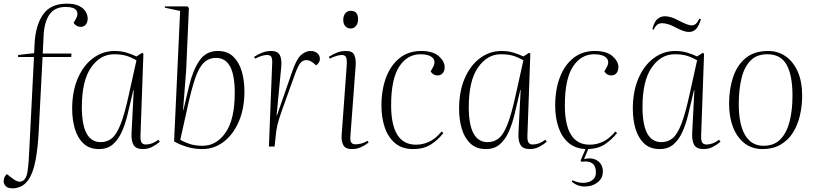

<svg xmlns="http://www.w3.org/2000/svg" viewBox="-54 -802 4456 1051"><path d="M306 -764Q246 -764 217.5 -723.5Q189 -683 185 -612L180 -509H337L336 -490H179L159 -103Q154 8 140 78.5Q126 149 100 184Q82 209 59.5 219Q37 229 15 229Q-12 229 -23 216.5Q-34 204 -34 191Q-34 166 -16 151L8 170Q46 201 68 189.5Q90 178 96 141Q101 108 103 78Q105 48 107 5L132 -490H45V-501L133 -511L135 -559Q140 -663 181.5 -722.5Q223 -782 312 -782Q354 -782 379 -769.5Q404 -757 415 -738Q426 -719 426 -701Q426 -679 415 -667Q404 -655 388 -655Q363 -655 349 -677L360 -696Q377 -725 364.5 -744.5Q352 -764 306 -764Z M715 -59Q714 -31 721.5 -21Q729 -11 744 -11Q779 -11 813 -37L821 -26Q802 -10 779 2Q756 14 728 14Q691 14 677.5 -8Q664 -30 666 -73L678 -309H676L644 -174Q632 -124 613 -81Q594 -38 564 -12Q534 14 488 14Q435 14 402.5 -17Q370 -48 355.5 -98Q341 -148 341 -206Q341 -302 372 -373.5Q403 -445 456 -484Q509 -523 573 -523Q609 -523 638.5 -514Q668 -505 693 -493L724 -513L731 -508ZM497 -24Q533 -24 559 -45.5Q585 -67 607 -124Q629 -181 652 -287L693 -472Q659 -491 632.5 -498Q606 -505 570 -505Q495 -505 444.5 -432.5Q394 -360 394 -216Q394 -24 497 -24Z M1054 14Q1011 14 971.5 2.5Q932 -9 899 -28L932 -742L848 -760L849 -767H972L980 -758L965 -417L948 -200H950L982 -335Q1002 -418 1038 -470.5Q1074 -523 1138 -523Q1191 -523 1223 -492Q1255 -461 1269.5 -411Q1284 -361 1284 -303Q1284 -207 1253 -136Q1222 -65 1170 -25.5Q1118 14 1054 14ZM1129 -485Q1089 -485 1062 -459Q1035 -433 1015 -375Q995 -317 974 -222L933 -37Q952 -25 983 -14.5Q1014 -4 1055 -4Q1131 -4 1181 -76.5Q1231 -149 1231 -293Q1231 -391 1205.5 -438Q1180 -485 1129 -485Z M1436 -458Q1437 -482 1430.5 -491.5Q1424 -501 1408 -501Q1396 -501 1380 -496.5Q1364 -492 1342 -481L1337 -491Q1357 -504 1380.5 -513.5Q1404 -523 1431 -523Q1466 -523 1478 -500Q1490 -477 1485 -430L1460 -170H1462L1545 -409Q1568 -477 1593 -500Q1618 -523 1647 -523Q1668 -523 1682.5 -511Q1697 -499 1697 -481Q1697 -468 1691 -459.5Q1685 -451 1677 -444L1664 -455Q1643 -473 1623 -473Q1605 -473 1591.5 -458.5Q1578 -444 1561 -397Q1528 -304 1506.5 -245.5Q1485 -187 1473.5 -150Q1462 -113 1458 -83L1449 0H1418Z M1825 -693Q1825 -716 1836.5 -729.5Q1848 -743 1866 -743Q1906 -743 1906 -696Q1906 -675 1895 -660.5Q1884 -646 1865 -646Q1848 -646 1836.5 -658.5Q1825 -671 1825 -693ZM1844 -445Q1846 -475 1840.5 -488Q1835 -501 1817 -501Q1792 -501 1751 -481L1746 -491Q1772 -507 1793 -515Q1814 -523 1840 -523Q1876 -523 1885.5 -501Q1895 -479 1893 -445L1864 -56Q1862 -30 1869.5 -21Q1877 -12 1891 -12Q1906 -12 1922.5 -16Q1939 -20 1958 -31L1964 -22Q1944 -6 1921.5 4Q1899 14 1872 14Q1837 14 1825.5 -7.5Q1814 -29 1816 -60Z M2251 -523Q2316 -523 2348 -494.5Q2380 -466 2380 -435Q2380 -413 2369 -401Q2358 -389 2342 -389Q2317 -389 2303 -411L2314 -430Q2334 -464 2315 -484.5Q2296 -505 2248 -505Q2175 -505 2131 -437Q2087 -369 2087 -226Q2087 -10 2223 -10Q2260 -10 2295 -26Q2330 -42 2363 -82L2373 -74Q2345 -37 2305.5 -11.5Q2266 14 2207 14Q2147 14 2108.5 -18.5Q2070 -51 2052 -105Q2034 -159 2034 -223Q2034 -312 2060 -379.5Q2086 -447 2134.5 -485Q2183 -523 2251 -523Z M2833 -59Q2832 -31 2839.5 -21Q2847 -11 2862 -11Q2897 -11 2931 -37L2939 -26Q2920 -10 2897 2Q2874 14 2846 14Q2809 14 2795.5 -8Q2782 -30 2784 -73L2796 -309H2794L2762 -174Q2750 -124 2731 -81Q2712 -38 2682 -12Q2652 14 2606 14Q2553 14 2520.5 -17Q2488 -48 2473.5 -98Q2459 -148 2459 -206Q2459 -302 2490 -373.5Q2521 -445 2574 -484Q2627 -523 2691 -523Q2727 -523 2756.5 -514Q2786 -505 2811 -493L2842 -513L2849 -508ZM2615 -24Q2651 -24 2677 -45.5Q2703 -67 2725 -124Q2747 -181 2770 -287L2811 -472Q2777 -491 2750.5 -498Q2724 -505 2688 -505Q2613 -505 2562.5 -432.5Q2512 -360 2512 -216Q2512 -24 2615 -24Z M3147 219Q3106 219 3076 192L3080 185Q3098 193 3112 196Q3126 199 3139 199Q3153 199 3169 194Q3185 189 3196.5 176.5Q3208 164 3208 141Q3208 106 3187 91.5Q3166 77 3130 84L3124 77L3151 14Q3093 11 3056.5 -21.5Q3020 -54 3002.5 -107Q2985 -160 2985 -223Q2985 -312 3011 -379.5Q3037 -447 3085.5 -485Q3134 -523 3202 -523Q3267 -523 3299 -494.5Q3331 -466 3331 -435Q3331 -413 3320 -401Q3309 -389 3293 -389Q3268 -389 3254 -411L3265 -430Q3285 -464 3266 -484.5Q3247 -505 3199 -505Q3126 -505 3082 -437Q3038 -369 3038 -226Q3038 -10 3174 -10Q3211 -10 3246 -26Q3281 -42 3314 -82L3324 -74Q3296 -39 3259 -13.5Q3222 12 3166 14L3143 69Q3188 58 3217 78Q3246 98 3246 137Q3246 174 3217 196.5Q3188 219 3147 219Z M3784 -59Q3783 -31 3790.5 -21Q3798 -11 3813 -11Q3848 -11 3882 -37L3890 -26Q3871 -10 3848 2Q3825 14 3797 14Q3760 14 3746.5 -8Q3733 -30 3735 -73L3747 -309H3745L3713 -174Q3701 -124 3682 -81Q3663 -38 3633 -12Q3603 14 3557 14Q3504 14 3471.5 -17Q3439 -48 3424.5 -98Q3410 -148 3410 -206Q3410 -302 3441 -373.5Q3472 -445 3525 -484Q3578 -523 3642 -523Q3678 -523 3707.5 -514Q3737 -505 3762 -493L3793 -513L3800 -508ZM3566 -24Q3602 -24 3628 -45.5Q3654 -67 3676 -124Q3698 -181 3721 -287L3762 -472Q3728 -491 3701.5 -498Q3675 -505 3639 -505Q3564 -505 3513.5 -432.5Q3463 -360 3463 -216Q3463 -24 3566 -24ZM3718 -627Q3704 -627 3687 -632.5Q3670 -638 3638 -655Q3617 -666 3600 -670.5Q3583 -675 3571 -675Q3557 -675 3546 -668.5Q3535 -662 3524 -639L3517 -643Q3528 -685 3546 -699Q3564 -713 3585 -713Q3599 -713 3616.5 -708.5Q3634 -704 3660 -690Q3691 -674 3707 -668.5Q3723 -663 3733 -663Q3743 -663 3752.5 -669.5Q3762 -676 3775 -700L3783 -697Q3770 -656 3754.5 -641.5Q3739 -627 3718 -627Z M4120 14Q4063 14 4022 -17.5Q3981 -49 3959 -105Q3937 -161 3937 -234Q3937 -313 3958.5 -378.5Q3980 -444 4027 -483.5Q4074 -523 4151 -523Q4205 -523 4247 -493.5Q4289 -464 4313 -409.5Q4337 -355 4337 -279Q4337 -222 4324.5 -169Q4312 -116 4286 -75Q4260 -34 4218.5 -10Q4177 14 4120 14ZM4125 -4Q4183 -4 4217.5 -39Q4252 -74 4268 -136Q4284 -198 4284 -278Q4284 -390 4252 -447.5Q4220 -505 4146 -505Q4088 -505 4054 -470Q4020 -435 4005 -373.5Q3990 -312 3990 -232Q3990 -120 4025 -62Q4060 -4 4125 -4Z"/></svg>

Font: Literata 72pt ExtraLight
Style: Italic
Weight: 200
Italic angle: -2°
Designer: Latin by Veronika Burian and Jose Scaglione. Greek by Irene Vlachou. Cyrillic by Vera Evstafieva
Foundry: TypeTogether
Version: Version 3.002